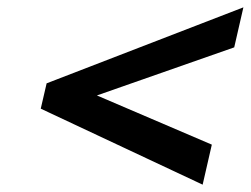

<svg xmlns="http://www.w3.org/2000/svg" viewBox="-20 -494 683 523"><path d="M91 -198 107 -267 643 -474 618 -365 244 -234 557 -100 532 9Z"/></svg>

Font: Miedinger
Style: Bold-Italic
Weight: 700
Italic angle: -13°
Version: Version 001.000